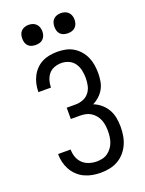

<svg xmlns="http://www.w3.org/2000/svg" viewBox="-174 -1030 848 1121"><g transform="rotate(-20 250.0 -470.0)"><path d="M252 8Q227 8 201.5 3.5Q176 -1 152.5 -12Q129 -23 110 -41Q91 -59 78.5 -81.5Q66 -104 60 -129Q54 -154 54 -180H132Q132 -156 140 -133Q148 -110 165 -93.5Q182 -77 205.5 -69.5Q229 -62 252 -62Q270 -62 288 -66Q306 -70 320.5 -80.5Q335 -91 346 -105.5Q357 -120 363 -136.5Q369 -153 371.5 -171Q374 -189 374 -207Q374 -225 371.5 -242.5Q369 -260 362.5 -276.5Q356 -293 344.5 -307Q333 -321 318 -330.5Q303 -340 285.5 -343.5Q268 -347 250 -347H194V-417H250Q274 -417 296.5 -426Q319 -435 333.5 -453.5Q348 -472 353 -495.5Q358 -519 358 -543Q358 -566 353 -590Q348 -614 334.5 -633.5Q321 -653 299 -663Q277 -673 253 -673Q231 -673 210 -665.5Q189 -658 175 -641.5Q161 -625 154.5 -603.5Q148 -582 148 -561V-559H70V-562Q70 -586 75.5 -610Q81 -634 92 -655.5Q103 -677 120 -694.5Q137 -712 158.5 -723Q180 -734 204.5 -738.5Q229 -743 253 -743Q278 -743 303.5 -738Q329 -733 351 -720Q373 -707 390 -687.5Q407 -668 417.5 -644.5Q428 -621 432 -595.5Q436 -570 436 -544Q436 -520 432 -495.5Q428 -471 416.5 -449.5Q405 -428 386.5 -411Q368 -394 346 -383Q372 -373 393.5 -354.5Q415 -336 428.5 -312Q442 -288 447 -260.5Q452 -233 452 -205Q452 -178 447.5 -150.5Q443 -123 431.5 -97.5Q420 -72 401.5 -51Q383 -30 359 -16.5Q335 -3 307.5 2.5Q280 8 252 8ZM350 -823Q337 -823 325 -826.5Q313 -830 304 -839Q295 -848 291.5 -860Q288 -872 288 -885Q288 -898 291.5 -910Q295 -922 304 -931Q313 -940 325 -944Q337 -948 350 -948Q363 -948 375 -944Q387 -940 396 -931Q405 -922 409 -910Q413 -898 413 -885Q413 -872 409 -860Q405 -848 396 -839Q387 -830 375 -826.5Q363 -823 350 -823ZM150 -823Q137 -823 125 -826.5Q113 -830 104 -839Q95 -848 91.5 -860Q88 -872 88 -885Q88 -898 91.5 -910Q95 -922 104 -931Q113 -940 125 -944Q137 -948 150 -948Q163 -948 175 -944Q187 -940 196 -931Q205 -922 209 -910Q213 -898 213 -885Q213 -872 209 -860Q205 -848 196 -839Q187 -830 175 -826.5Q163 -823 150 -823Z"/></g></svg>

Font: Iosevka www.saffi
Style: Regular
Weight: 400
Monospace: yes
Designer: Belleve Invis
Foundry: Belleve Invis
Version: Version 22.0.2; ttfautohint (v1.8.3)